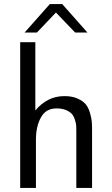

<svg xmlns="http://www.w3.org/2000/svg" viewBox="-20 -931 557 951"><path d="M102 -770 227 -911H288L413 -770H352L257 -869L163 -770ZM80 0V-722H155V-384Q215 -455 299 -455Q337 -455 364 -443Q391 -431 404.5 -414.5Q418 -398 425.5 -372.5Q433 -347 434.5 -329.5Q436 -312 436 -288V0H358V-281Q358 -298 357.5 -308Q357 -318 351.5 -336.5Q346 -355 336.5 -366Q327 -377 307.5 -385.5Q288 -394 260 -394Q207 -394 182.5 -349Q158 -304 158 -240V0Z"/></svg>

Font: CMU Sans Serif
Style: Medium
Weight: 500
Version: Version 0.7.0